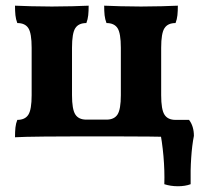

<svg xmlns="http://www.w3.org/2000/svg" viewBox="-20 -481 723 677"><path d="M607.1 -461Q607.1 -441.7 605.6 -427.3Q604.1 -412.9 599 -399.7Q571.6 -399.7 560 -381.7Q548.3 -363.7 548.3 -312.7V-145.3Q548.3 -94.8 560 -76.6Q571.6 -58.3 599 -58.3Q604.1 -45.6 605.6 -31.2Q607.1 -16.7 607.1 3Q592.6 2 568.5 1.5Q544.4 1 504.9 0.5Q465.4 0 403.3 0H241.9Q178.1 0 137.1 0.5Q96.1 1 72 1.5Q47.9 2 32.9 3Q32.9 -16.7 34.4 -31.2Q35.9 -45.6 41 -58.3Q68.4 -58.3 80 -76.6Q91.6 -94.8 91.6 -145.3V-312.7Q91.6 -363.7 80 -381.7Q68.4 -399.7 41 -399.7Q35.9 -412.9 34.4 -427.3Q32.9 -441.7 32.9 -461Q55.4 -460 90.4 -459Q125.5 -458 162.8 -458Q200 -458 235.3 -459Q270.6 -460 292.6 -461Q292.6 -441.7 291.1 -427.3Q289.6 -412.9 284.5 -399.7Q257.1 -399.7 245.5 -381.7Q233.9 -363.7 233.9 -312.7V-145.3Q233.9 -95.8 245.5 -77.5Q257.1 -59.2 284.5 -59.2H355.5Q382.8 -59.2 394.5 -77.5Q406.1 -95.8 406.1 -145.3V-312.7Q406.1 -363.7 394.5 -381.7Q382.8 -399.7 355.5 -399.7Q350.4 -412.9 348.8 -427.3Q347.3 -441.7 347.3 -461Q369.8 -460 404.9 -459Q439.9 -458 477.2 -458Q514.5 -458 549.8 -459Q585.1 -460 607.1 -461ZM559.4 168.5Q560.9 121.8 556.4 69.8Q551.9 17.7 541.9 -30.7V-58.3H646.6Q663.7 -35.9 663.7 -1.9Q657.1 31.3 654.2 75Q651.2 118.8 652.2 168.5Q633 175.7 607.3 175.7Q581.7 175.7 559.4 168.5Z"/></svg>

Font: Vollkorn
Style: Regular
Weight: 400
Designer: Friedrich Althausen
Foundry: Friedrich Althausen
Version: Version 5.001